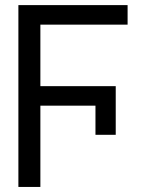

<svg xmlns="http://www.w3.org/2000/svg" viewBox="-20 -739 592 759"><path d="M437.5 -387.7V-206.1H357.4V-387.7ZM139.6 -718.8V0H52.7V-718.8ZM437.5 -398.4V-321.3H129.9V-398.4ZM484.4 -718.8V-641.6H129.9V-718.8Z"/></svg>

Font: Inter Display V
Style: Regular
Weight: 400
Designer: Rasmus Andersson
Foundry: rsms
Version: Version 3.015;git-src